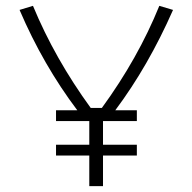

<svg xmlns="http://www.w3.org/2000/svg" viewBox="-20 -638 659 658"><path d="M286 -105H172V-142H286V-223H172V-260H245Q128 -415 47 -604L93 -618Q168 -437 291 -268H329Q453 -438 526 -618L573 -604Q488 -411 375 -260H449V-223H333V-142H449V-105H333V0H286Z"/></svg>

Font: Athiti Light
Style: Regular
Weight: 300
Designer: CadsonDemak Team
Foundry: CadsonDemak
Version: Version 1.032